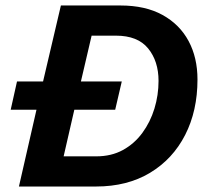

<svg xmlns="http://www.w3.org/2000/svg" viewBox="-20 -680 770 700"><path d="M49 0 113 -280H19L42 -383H137L202 -660H419Q510 -660 572.5 -625.5Q635 -591 667.5 -530.5Q700 -470 700 -390Q700 -276 655 -188Q610 -100 527 -50Q444 0 330 0ZM212 -110H331Q386 -110 428 -133Q470 -156 499 -195.5Q528 -235 543 -284Q558 -333 558 -385Q558 -457 520 -503.5Q482 -550 403 -550H314L275 -383H424L400 -280H251Z"/></svg>

Font: Work Sans SemiBold
Style: Italic
Weight: 600
Italic angle: -13°
Designer: Wei Huang
Foundry: Wei Huang
Version: Version 2.012; ttfautohint (v1.8.3)